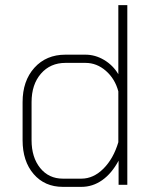

<svg xmlns="http://www.w3.org/2000/svg" viewBox="-20 -720 602 748"><path d="M68 -174V-322Q68 -405 114 -456Q160 -507 235 -507H313Q351 -507 385.5 -486.5Q420 -466 441 -431V-700H476V0H442V-94Q415 -44 378 -18Q341 8 297 8H225Q154 8 111 -42Q68 -92 68 -174ZM297 -24Q344 -24 383 -63Q422 -102 441 -166V-364Q428 -413 392.5 -444Q357 -475 313 -475H235Q176 -475 139.5 -433Q103 -391 103 -322V-174Q103 -107 136.5 -65.5Q170 -24 225 -24Z"/></svg>

Font: Bai Jamjuree ExtraLight
Style: Regular
Weight: 275
Designer: Katatrad Aksorn Co.,Ltd.
Foundry: Cadson Demak Co.,Ltd.
Version: Version 1.000; ttfautohint (v1.6)